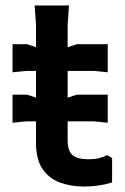

<svg xmlns="http://www.w3.org/2000/svg" viewBox="-20 -672 457 704"><path d="M26 -222V-325H79L170 -295L262 -325H375V-222L325 -227H76ZM112 -149V-582L107 -652H233L228 -582V-158Q228 -118 246 -103Q264 -88 305 -88Q327 -88 342.5 -92Q358 -96 373 -103L391 -93V-3Q369 4 342.5 8Q316 12 288 12Q239 12 199 -3Q159 -18 135.5 -53Q112 -88 112 -149ZM26 -407V-510H79L170 -480L262 -510H375V-407L325 -412H76Z"/></svg>

Font: AR One Sans SemiBold
Style: Regular
Weight: 600
Designer: Niteesh Yadav
Foundry: Niteesh Yadav
Version: Version 1.001;gftools[0.9.33]